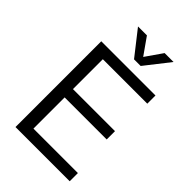

<svg xmlns="http://www.w3.org/2000/svg" viewBox="-270 -1027 1127 1127"><g transform="rotate(45 294.0 -463.0)"><path d="M88 0V-712H538V-644H169V-396H518V-327H169V-68H538V0ZM400 -926H474L354 -773H299L179 -926H253L327 -821Z"/></g></svg>

Font: Muli-Regular
Style: Regular
Weight: 400
Version: Version 2.000